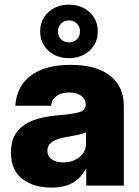

<svg xmlns="http://www.w3.org/2000/svg" viewBox="-20 -810 607 838"><path d="M204.6 8.8Q127 8.8 77.4 -29.1Q27.8 -66.9 27.8 -144Q27.8 -202.1 54.9 -235.8Q82 -269.5 127.4 -285.6Q172.9 -301.8 228 -306.2Q297.4 -312 325.7 -320.3Q354 -328.6 354 -352.1V-354.5Q354 -377.4 334.7 -391.8Q315.4 -406.2 282.2 -406.2Q247.1 -406.2 226.3 -390.6Q205.6 -375 203.1 -348.6H46.9Q52.2 -432.6 114 -479.7Q175.8 -526.9 288.1 -526.9Q400.4 -526.9 460.4 -479.7Q520.5 -432.6 520.5 -347.2V0H356.4V-72.3H354.5Q331.5 -30.8 295.4 -11Q259.3 8.8 204.6 8.8ZM255.9 -101.1Q297.9 -101.1 326.7 -124.3Q355.5 -147.5 355.5 -185.5V-232.4Q342.3 -226.1 318.8 -221.2Q295.4 -216.3 264.2 -210.9Q230.5 -205.6 208.7 -191.4Q187 -177.2 187 -151.9Q187 -127.9 206.1 -114.5Q225.1 -101.1 255.9 -101.1ZM280.8 -556.2Q226.6 -556.2 190.9 -589.1Q155.3 -622.1 155.3 -672.9Q155.3 -723.6 190.9 -756.6Q226.6 -789.6 280.8 -789.6Q335.4 -789.6 371.1 -756.6Q406.7 -723.6 406.7 -672.9Q406.7 -622.1 371.1 -589.1Q335.4 -556.2 280.8 -556.2ZM280.8 -625Q301.8 -625 315.4 -638.4Q329.1 -651.9 329.1 -672.9Q329.1 -693.8 315.4 -707.3Q301.8 -720.7 280.8 -720.7Q260.3 -720.7 246.6 -707.3Q232.9 -693.8 232.9 -672.9Q232.9 -651.9 246.6 -638.4Q260.3 -625 280.8 -625Z"/></svg>

Font: Inter Display ExtraBold
Style: Regular
Weight: 800
Designer: Rasmus Andersson
Foundry: rsms
Version: Version 4.000;git-a52131595